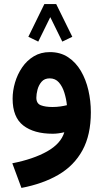

<svg xmlns="http://www.w3.org/2000/svg" viewBox="-20 -651 504 936"><path d="M332.5 -471.7 283.7 -448.2 225.1 -567.4 166.5 -448.2 118.2 -471.7 196.3 -631.3H253.9ZM422.9 -103.5Q422.9 6.8 382.1 81.5Q341.3 156.2 265.4 200.7Q189.5 245.1 84.5 265.1L40 145Q142.1 125 209.5 87.2Q276.9 49.3 293.5 -6.3Q262.7 1 236.8 1Q145.5 1 93.5 -39.3Q41.5 -79.6 41.5 -169.9Q41.5 -208.5 53.2 -248.5Q64.9 -288.6 87.9 -322.3Q110.8 -356 144.8 -376.5Q178.7 -397 223.1 -397Q274.4 -397 312 -372.1Q349.6 -347.2 374.3 -305.2Q398.9 -263.2 410.9 -210.9Q422.9 -158.7 422.9 -103.5ZM235.8 -129.4Q256.3 -129.4 274.7 -132.1Q293 -134.8 306.2 -138.2Q303.2 -168.5 293.9 -198.7Q284.7 -229 267.3 -249Q250 -269 222.2 -269Q196.8 -269 182.6 -252.4Q168.5 -235.8 162.8 -213.9Q157.2 -191.9 157.2 -174.8Q157.2 -146.5 179 -137.9Q200.7 -129.4 235.8 -129.4Z"/></svg>

Font: Vazirmatn UI FD
Style: Bold
Weight: 700
Designer: Saber Rastikerdar
Foundry: Saber Rastikerdar
Version: Version 33.003